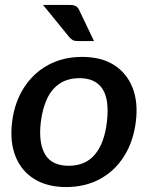

<svg xmlns="http://www.w3.org/2000/svg" viewBox="-20 -749 597 776"><path d="M312 -519Q389 -519 440.5 -486.5Q492 -454 515.5 -395Q539 -336 529 -257Q519 -177 481.5 -117.5Q444 -58 384 -25.5Q324 7 247 7Q171 7 118.5 -25.5Q66 -58 42.5 -117.5Q19 -177 29 -257Q39 -336 77 -395Q115 -454 175 -486.5Q235 -519 312 -519ZM258 -79Q325 -79 363.5 -124.5Q402 -170 412 -256Q419 -313 409.5 -352.5Q400 -392 373 -412.5Q346 -433 301 -433Q255 -433 222.5 -412Q190 -391 171 -351.5Q152 -312 145 -256Q135 -172 162 -125.5Q189 -79 258 -79ZM154 -729H261Q280 -729 288.5 -723Q297 -717 302 -704L360 -583H296Q282 -583 275 -586.5Q268 -590 260 -599Z"/></svg>

Font: Aleo SemiBold
Style: Italic
Weight: 600
Italic angle: -7°
Designer: Alessio Laiso
Foundry: Alessio Laiso
Version: Version 2.001;gftools[0.9.29]